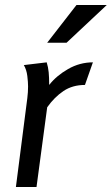

<svg xmlns="http://www.w3.org/2000/svg" viewBox="-20 -753 450 773"><path d="M168 -502Q174 -483 176 -462Q178 -441 178 -411Q207 -448 254 -475Q301 -502 354 -502L322 -411Q272 -411 235.5 -386.5Q199 -362 170 -321L127 0H44L90 -358Q93 -382 93 -405Q93 -422 90 -447Q87 -472 76 -491ZM288 -733H410L248 -581H170Z"/></svg>

Font: Rosario Light
Style: Italic
Weight: 300
Italic angle: -8.05°
Designer: Hector Gatti
Foundry: Omnibus Type
Version: Version 1.101; ttfautohint (v1.8.1.43-b0c9)